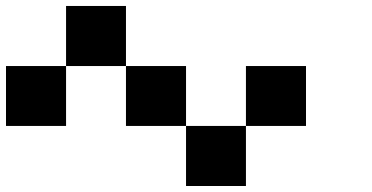

<svg xmlns="http://www.w3.org/2000/svg" viewBox="-20 -620 1240 640"><path d="M600.1 0V-200.2H799.8V0ZM0 -200.2V-399.9H200.2V-200.2ZM399.9 -399.9H600.1V-200.2H399.9ZM799.8 -399.9H1000V-200.2H799.8ZM200.2 -600.1H399.9V-399.9H200.2Z"/></svg>

Font: QuinqueFive
Style: Regular
Weight: 400
Monospace: yes
Designer: GGBotNet
Foundry: GGBotNet
Version: 1.1